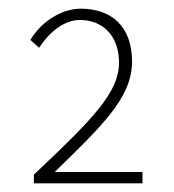

<svg xmlns="http://www.w3.org/2000/svg" viewBox="-20 -832 400 442"><path d="M58 -410H308V-436H106C212 -540 284 -606 284 -690C284 -772 236 -812 166 -812C118 -812 72 -778 50 -740L70 -722C92 -756 126 -786 164 -786C218 -786 254 -748 254 -688C254 -620 196 -560 58 -430Z"/></svg>

Font: Source Sans Pro ExtraLight
Style: Regular
Weight: 200
Designer: Paul D. Hunt
Foundry: Adobe Systems Incorporated
Version: Version 3.006;hotconv 1.0.111;makeotfexe 2.5.65597